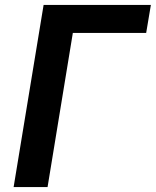

<svg xmlns="http://www.w3.org/2000/svg" viewBox="-20 -755 629 775"><path d="M35 0H172L274 -622H570L589 -735H156Z"/></svg>

Font: Iosevka Sparkle XBdObl
Style: Regular
Weight: 800
Italic angle: -9°
Designer: Belleve Invis
Foundry: Belleve Invis
Version: Version 4.5.0; ttfautohint (v1.8.3)